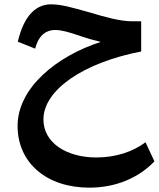

<svg xmlns="http://www.w3.org/2000/svg" viewBox="-20 -527 731 884"><path d="M391 337C515 337 619 291 691 216L650 128C592 171 515 198 423 198C290 198 180 133 180 23C180 -112 362 -238 630 -290V-429H589C533 -429 466 -448 392 -470C310 -493 262 -507 215 -507C151 -507 92 -463 62 -335L142 -303C159 -371 199 -389 233 -389C263 -389 299 -379 350 -361C376 -352 410 -342 444 -334C244 -270 61 -124 61 53C61 223 195 337 391 337Z"/></svg>

Font: Wafeq Semi Bold
Style: Regular
Weight: 600
Designer: Rasmus Andersson & Azza Alameddine
Foundry: Google & TypeTogether
Version: Version 3.000;January 28, 2025;FontCreator 15.0.0.3014 64-bi